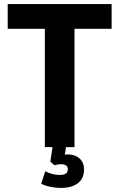

<svg xmlns="http://www.w3.org/2000/svg" viewBox="-20 -725 588 946"><path d="M201 0V-583H18V-705H530V-583H347V0ZM280 201Q256 201 228.5 195.5Q201 190 183 180L203 119Q219 127 236.5 132Q254 137 274 137Q294 137 304 130.5Q314 124 314 109Q314 96 305 90Q296 84 281 84Q274 84 264.5 85.5Q255 87 248 89L228 71L242 -20H308L296 59L266 45Q274 40 286.5 38Q299 36 315 36Q337 36 355 44.5Q373 53 383.5 69.5Q394 86 394 111Q394 140 380.5 160Q367 180 341 190.5Q315 201 280 201Z"/></svg>

Font: Nunito Sans 10pt Condensed ExtraBold
Style: Regular
Weight: 800
Width: 3
Designer: Vernon Adams
Foundry: Vernon Adams
Version: Version 3.101;gftools[0.9.27]